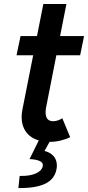

<svg xmlns="http://www.w3.org/2000/svg" viewBox="-20 -701 439 958"><path d="M227.5 6.8 202.1 52.2Q229.5 58.6 246.6 77.1Q263.7 95.7 263.7 124.5Q263.7 135.3 261.7 144.5Q252 193.8 204.8 216.1Q157.7 238.3 71.8 237.3L78.1 176.8Q127.4 178.2 158 164.8Q188.5 151.4 193.4 127.9Q193.8 126 193.8 122.6Q193.8 96.2 127.4 92.8L173.3 0H175.3Q131.8 -12.2 109.9 -43Q87.9 -73.7 87.9 -117.2Q87.9 -133.8 91.8 -154.3L145.5 -425.3H62.5L82.5 -521H164.6L196.3 -681.2H311.5L279.8 -521H399.4L379.9 -425.3H261.2L210 -165Q207.5 -153.3 207.5 -140.1Q207.5 -118.2 217 -107.2Q226.6 -96.2 245.1 -96.2Q257.3 -96.2 269.8 -100.6Q282.2 -105 291 -110.8L330.1 -16.6Q310.1 -6.3 283.2 0.2Q256.3 6.8 230 6.8Z"/></svg>

Font: Reddit Sans Vanilla SemiBold
Style: Italic
Weight: 600
Italic angle: -11.25°
Designer: Stephen Hutchings
Version: Version 1.013